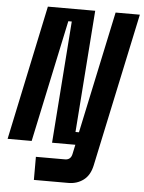

<svg xmlns="http://www.w3.org/2000/svg" viewBox="-67 -747 745 994"><g transform="rotate(5 306.0 -250.0)"><path d="M340 -66H358L493 -700H619L449 98Q438 150 404.5 175Q371 200 326 200H147V80H298Q329 80 335 47L345 0H224L271 -634H253L118 0H-7L141 -700H387Z"/></g></svg>

Font: Space Mono
Style: Bold Italic
Weight: 700
Italic angle: -12°
Monospace: yes
Designer: Colophon Foundry / Benjamin Critton
Foundry: Colophon Foundry
Version: Version 1.000;PS 1.000;hotconv 1.0.81;makeotf.lib2.5.63406